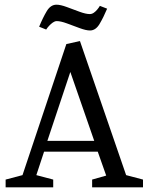

<svg xmlns="http://www.w3.org/2000/svg" viewBox="-20 -799 634 819"><path d="M4 0V-33L76 -52L263 -611L321 -624L518 -52L590 -33V0H373V-33L433 -50L397 -152H168L135 -52L207 -33V0ZM182 -198H382L280 -492ZM364 -669Q347 -669 320 -679Q293 -689 266 -699Q239 -709 222 -709Q214 -709 205.5 -703Q197 -697 189.5 -689Q182 -681 177 -673L147 -685Q163 -724 179.5 -751.5Q196 -779 221 -779Q238 -779 265 -769Q292 -759 319 -749Q346 -739 363 -739Q372 -739 380 -744.5Q388 -750 395 -758.5Q402 -767 406 -774L437 -762Q421 -724 404.5 -696.5Q388 -669 364 -669Z"/></svg>

Font: Manuale
Style: Regular
Weight: 400
Designer: Eduardo Tunni / Pablo Cosgaya
Foundry: Eduardo Tunni / Pablo Cosgaya
Version: Version 1.002